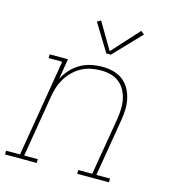

<svg xmlns="http://www.w3.org/2000/svg" viewBox="-130 -849 842 940"><g transform="rotate(15 291.0 -378.5)"><path d="M-18 0V-19H53L135 -511H66V-530H159L142 -426Q155 -452 175.5 -474.5Q196 -497 221.5 -511.5Q247 -526 275 -532Q303 -538 331 -538Q359 -538 386 -531.5Q413 -525 434.5 -509Q456 -493 469.5 -469.5Q483 -446 489 -419Q495 -392 494 -363.5Q493 -335 488 -307L440 -19H509V0H348V-19H419L468 -310Q472 -335 473 -361Q474 -387 469 -411Q464 -435 452.5 -456Q441 -477 422 -492Q403 -507 379 -513Q355 -519 329 -519Q305 -519 280 -514Q255 -509 232.5 -497Q210 -485 191 -466.5Q172 -448 158.5 -425.5Q145 -403 137.5 -379.5Q130 -356 126 -331L74 -19H143V0ZM333 -606 248 -745 267 -755 346 -621 470 -757 487 -743 356 -606Z"/></g></svg>

Font: Iosevka Slab ThExObl
Style: Regular
Weight: 100
Width: 7
Italic angle: -9°
Monospace: yes
Designer: Belleve Invis
Foundry: Belleve Invis
Version: Version 11.1.1; ttfautohint (v1.8.3)